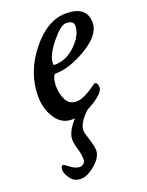

<svg xmlns="http://www.w3.org/2000/svg" viewBox="-134 -498 639 833"><g transform="rotate(-20 186.0 -81.5)"><path d="M115 94Q115 67 140 32.5Q165 -2 206 -23H243Q174 32 174 74Q174 83 185.5 119Q197 155 197 173Q197 204 160.5 235.5Q124 267 93 267Q62 267 45.5 243Q29 219 29 204Q29 184 41 184Q44 184 65.5 200.5Q87 217 107 217Q117 217 124.5 209.5Q132 202 132 190Q132 168 123.5 139.5Q115 111 115 94ZM149 -244Q149 -237 155 -237Q210 -237 253.5 -280.5Q297 -324 297 -366Q297 -390 261 -390Q237 -390 193 -335.5Q149 -281 149 -244ZM276 -430Q372 -430 372 -353Q372 -297 291.5 -248.5Q211 -200 145 -200Q138 -200 133 -183.5Q128 -167 128 -150Q128 -111 143 -83Q158 -55 189 -55Q209 -55 232 -66.5Q255 -78 271 -90Q287 -102 290 -102Q304 -102 304 -78Q304 -55 251 -21.5Q198 12 145 12Q96 12 68 -32Q40 -76 40 -133Q40 -243 115 -336.5Q190 -430 276 -430Z"/></g></svg>

Font: EB Garamond 08
Style: Italic
Weight: 400
Italic angle: -14°
Version: Version 0.016